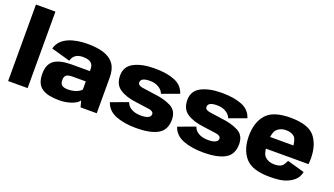

<svg xmlns="http://www.w3.org/2000/svg" viewBox="-68 -1315 3226 1852"><g transform="rotate(20 1545.0 -389.0)"><path d="M53.5 0H253.5V-785H53.5Z M579 6.5Q615 6.5 647.5 0.5Q680 -5.5 706.5 -15.5Q733 -25.5 751.8 -38Q770.5 -50.5 779.5 -64.5L797 0H963V-366.5Q963 -451.5 927.8 -502.2Q892.5 -553 823.5 -576Q754.5 -599 653 -599Q599.5 -599 549.2 -590.5Q499 -582 457.5 -563.8Q416 -545.5 386.8 -515Q357.5 -484.5 346 -440.5L541 -385.5Q549 -416.5 566 -434Q583 -451.5 606 -458.5Q629 -465.5 654 -465.5Q688 -465.5 712 -457.2Q736 -449 749 -429.8Q762 -410.5 762 -377V-359.5H578Q518 -359.5 473 -349.8Q428 -340 398.2 -319Q368.5 -298 353.8 -263.8Q339 -229.5 339 -179.5Q339 -126.5 354.5 -90.5Q370 -54.5 401 -33.2Q432 -12 476.5 -2.8Q521 6.5 579 6.5ZM624 -120.5Q605.5 -120.5 590 -123.5Q574.5 -126.5 563.5 -133.8Q552.5 -141 546.8 -153.8Q541 -166.5 541 -187Q541 -208 546.5 -221Q552 -234 562.8 -240.5Q573.5 -247 589.5 -249.8Q605.5 -252.5 625.5 -252.5H759V-169.5Q749 -156 728.2 -144.8Q707.5 -133.5 680.5 -127Q653.5 -120.5 624 -120.5Z M1368 4.5Q1509.5 4.5 1587.8 -38.5Q1666 -81.5 1666 -188.5Q1666 -279.5 1596.5 -316Q1527 -352.5 1423 -364Q1345 -375 1295.8 -382.2Q1246.5 -389.5 1246.5 -421Q1246.5 -444.5 1269.2 -457Q1292 -469.5 1340 -469.5Q1392 -469.5 1430.2 -446.5Q1468.5 -423.5 1481 -388L1655.5 -451.5Q1630.5 -532 1548.8 -565Q1467 -598 1342.5 -598Q1213 -598 1131.5 -555.8Q1050 -513.5 1050 -420.5Q1050 -328 1113.8 -285.5Q1177.5 -243 1283.5 -230.5Q1365 -219 1417 -212Q1469 -205 1469 -173.5Q1469 -149.5 1442.5 -137Q1416 -124.5 1371 -124.5Q1311.5 -124.5 1272 -146.8Q1232.5 -169 1220 -208L1045.5 -143.5Q1073 -62.5 1159.2 -29Q1245.5 4.5 1368 4.5Z M2058 4.5Q2199.5 4.5 2277.8 -38.5Q2356 -81.5 2356 -188.5Q2356 -279.5 2286.5 -316Q2217 -352.5 2113 -364Q2035 -375 1985.8 -382.2Q1936.5 -389.5 1936.5 -421Q1936.5 -444.5 1959.2 -457Q1982 -469.5 2030 -469.5Q2082 -469.5 2120.2 -446.5Q2158.5 -423.5 2171 -388L2345.5 -451.5Q2320.5 -532 2238.8 -565Q2157 -598 2032.5 -598Q1903 -598 1821.5 -555.8Q1740 -513.5 1740 -420.5Q1740 -328 1803.8 -285.5Q1867.5 -243 1973.5 -230.5Q2055 -219 2107 -212Q2159 -205 2159 -173.5Q2159 -149.5 2132.5 -137Q2106 -124.5 2061 -124.5Q2001.5 -124.5 1962 -146.8Q1922.5 -169 1910 -208L1735.5 -143.5Q1763 -62.5 1849.2 -29Q1935.5 4.5 2058 4.5Z M2739.5 6V-122Q2681 -122 2645.5 -155Q2609.5 -187 2609.5 -296Q2609.5 -404.5 2645 -438Q2680.5 -471.5 2736 -471.5Q2793 -471.5 2824.5 -442Q2845.5 -418.5 2852 -357H2592.5V-237.5H3050Q3053.5 -263.5 3053.5 -296Q3053.5 -433 2987 -516.5Q2919 -599.5 2735.5 -599.5Q2558 -599.5 2487.5 -518Q2416.5 -436.5 2416.5 -296.5Q2416.5 -158 2487.5 -76Q2557.5 6 2739.5 6ZM2739.5 -122V6Q2835 6 2888.5 -10.5Q2941.5 -26.5 2981 -59.5Q3020.5 -92 3032.5 -149.5L2854.5 -200Q2842.5 -174 2830 -155.5Q2817 -137.5 2795.5 -130Q2774 -122 2739.5 -122Z"/></g></svg>

Font: Anybody Thin ExtraBold
Style: Regular
Weight: 800
Version: Version 1.113;gftools[0.9.25]